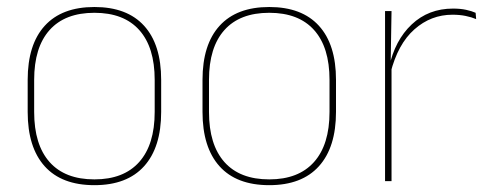

<svg xmlns="http://www.w3.org/2000/svg" viewBox="-20 -517 1398 548"><path d="M249.5 11.5Q156 11.5 107.5 -42.5Q59 -96.5 59 -197.5V-289Q59 -390 107.8 -443.5Q156.5 -497 249.5 -497Q342.5 -497 391.2 -443.5Q440 -390 440 -289V-197.5Q440 -96.5 391.2 -42.5Q342.5 11.5 249.5 11.5ZM249.5 -5Q333 -5 377.2 -54.5Q421.5 -104 421.5 -197.5V-289Q421.5 -382 377.5 -431.2Q333.5 -480.5 249.5 -480.5Q165.5 -480.5 121.5 -431.2Q77.5 -382 77.5 -289V-197.5Q77.5 -104 121.5 -54.5Q165.5 -5 249.5 -5Z M748.5 11.5Q655 11.5 606.5 -42.5Q558 -96.5 558 -197.5V-289Q558 -390 606.8 -443.5Q655.5 -497 748.5 -497Q841.5 -497 890.2 -443.5Q939 -390 939 -289V-197.5Q939 -96.5 890.2 -42.5Q841.5 11.5 748.5 11.5ZM748.5 -5Q832 -5 876.2 -54.5Q920.5 -104 920.5 -197.5V-289Q920.5 -382 876.5 -431.2Q832.5 -480.5 748.5 -480.5Q664.5 -480.5 620.5 -431.2Q576.5 -382 576.5 -289V-197.5Q576.5 -104 620.5 -54.5Q664.5 -5 748.5 -5Z M1094.5 -308.5 1085 -320.5 1090.5 -325Q1107 -402 1155 -447.2Q1203 -492.5 1273 -492.5Q1294 -492.5 1310.2 -489Q1326.5 -485.5 1337.5 -480.5L1339 -462.5Q1326 -468 1309 -471.5Q1292 -475 1271.5 -475Q1210 -475 1162.8 -433.2Q1115.5 -391.5 1094.5 -308.5ZM1079 0V-485.5H1097.5L1095 -335L1097.5 -332.5V0Z"/></svg>

Font: Anek Bangla Thin
Style: Regular
Weight: 250
Designer: Sulekha Rajkumar (Bangla), Yesha Goshar (Latin)
Foundry: Ek Type
Version: Version 1.003